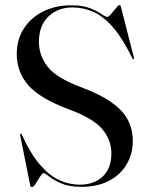

<svg xmlns="http://www.w3.org/2000/svg" viewBox="-20 -731 593 762"><path d="M303 10.5Q254.5 10.5 223.2 -3Q192 -16.5 175.2 -30.2Q158.5 -44 152 -44Q148 -44 139.2 -30Q130.5 -16 121.5 -2.2Q112.5 11.5 108 11.5Q102 11.5 100 5L60 -194.5Q59.5 -199.5 61 -200.5Q63.5 -202 66 -197.5Q101 -121 138.5 -77.5Q176 -34 215.5 -16Q255 2 296 2Q353 2 387.5 -30.2Q422 -62.5 422 -122Q422 -175.5 386 -218.5Q350 -261.5 253.5 -297Q139 -339.5 92.8 -392.2Q46.5 -445 46.5 -517Q46.5 -574.5 74.8 -618Q103 -661.5 152 -685.8Q201 -710 262.5 -710Q308 -710 337 -698.5Q366 -687 382.5 -675.5Q399 -664 406 -664Q411 -664 421 -675.8Q431 -687.5 440.5 -699.2Q450 -711 454 -711Q458 -711 459.5 -705.5L511.5 -502Q512.5 -497.5 510.5 -496Q508 -494.5 505.5 -499Q468 -576.5 430 -620.8Q392 -665 352 -683.2Q312 -701.5 268 -701.5Q210 -701.5 172.2 -665.5Q134.5 -629.5 134.5 -565Q134.5 -510 169.5 -465.8Q204.5 -421.5 298 -386.5Q377.5 -357 423.2 -324.2Q469 -291.5 488 -254Q507 -216.5 507 -172Q507 -121 483 -79.5Q459 -38 413.2 -13.8Q367.5 10.5 303 10.5Z"/></svg>

Font: Fraunces 144pt S000
Style: Regular
Weight: 400
Version: Version 1.000; ttfautohint (v1.8.3)